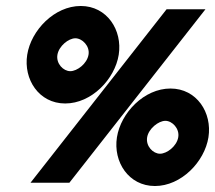

<svg xmlns="http://www.w3.org/2000/svg" viewBox="-20 -611 719 642"><path d="M71 -428C58 -346 110 -265 198 -265C286 -265 364 -346 377 -428C390 -510 338 -591 250 -591C162 -591 84 -510 71 -428ZM82 0H212L667 -580H537ZM172 -428C177 -457 209 -483 232 -483C255 -483 281 -457 276 -428C271 -398 238 -373 215 -373C192 -373 167 -398 172 -428ZM371 -152C358 -70 410 11 498 11C586 11 664 -70 677 -152C690 -234 638 -315 550 -315C462 -315 384 -234 371 -152ZM472 -152C477 -181 510 -207 533 -207C556 -207 581 -181 576 -152C571 -122 538 -97 515 -97C492 -97 467 -122 472 -152Z"/></svg>

Font: Charger Pro
Style: UltraObl
Weight: 900
Designer: Jasper
Foundry: Cannot Into Space Fonts
Version: Version 1.09